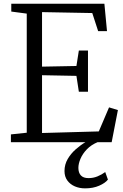

<svg xmlns="http://www.w3.org/2000/svg" viewBox="-20 -763 661 1030"><path d="M123.5 -51V-690L40.5 -701V-743H540L554 -596H506.5L475 -693L205.5 -698V-405.5L390 -409L403 -492H452V-271H403L390 -356L205.5 -359.5V-49.5L510 -58L565 -187L612.5 -172.5L579 0H38.5V-42ZM436.5 247.5Q406.5 247.5 381.5 236.8Q356.5 226 341.2 205.2Q326 184.5 326 154.5Q326 119.5 343.2 90Q360.5 60.5 386.8 37.5Q413 14.5 439.5 -1L468.5 -5L505 -1Q469 14 446 38Q423 62 411.8 88.5Q400.5 115 400.5 137.5Q400.5 163.5 413.8 178Q427 192.5 455 192.5Q480.5 192.5 503 183.2Q525.5 174 544.5 160L559 200.5Q544.5 219 512 233.2Q479.5 247.5 436.5 247.5Z"/></svg>

Font: Merriweather 24pt Light
Style: Regular
Weight: 300
Designer: Eben Sorkin
Foundry: Eben Sorkin
Version: Version 2.100